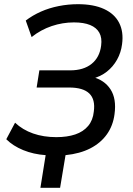

<svg xmlns="http://www.w3.org/2000/svg" viewBox="-20 -734 637 917"><path d="M173 163 198 7Q140 3 91 -17Q42 -37 10 -69L52 -148Q88 -114 138 -96.5Q188 -79 249 -79Q301 -79 339.5 -92Q378 -105 401 -132.5Q424 -160 428 -201Q436 -259 406.5 -287.5Q377 -316 310 -316H155L168 -398H315Q379 -398 417.5 -429Q456 -460 463 -516Q468 -553 454.5 -577.5Q441 -602 410.5 -614.5Q380 -627 333 -627Q279 -627 227 -609.5Q175 -592 131 -557L103 -636Q136 -661 175.5 -678.5Q215 -696 260.5 -705Q306 -714 352 -714Q427 -714 477 -691Q527 -668 549 -625Q571 -582 563 -523Q558 -483 539 -449Q520 -415 490 -391.5Q460 -368 420 -358V-367Q479 -352 508 -307Q537 -262 527 -189Q520 -134 490.5 -92.5Q461 -51 411.5 -25.5Q362 0 293 7L267 163Z"/></svg>

Font: Nunito Sans 10pt SemiCondensed SemiBold
Style: Italic
Weight: 600
Width: 4
Italic angle: -9°
Designer: Vernon Adams
Foundry: Vernon Adams
Version: Version 3.101;gftools[0.9.27]